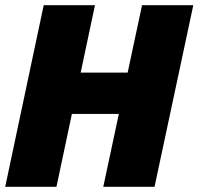

<svg xmlns="http://www.w3.org/2000/svg" viewBox="-41 -718 763 738"><path d="M356 0 505 -698H702L553 0ZM-21 0 127 -698H324L176 0ZM217 -280 251 -439H467L433 -280Z"/></svg>

Font: Azeret Mono Thin ExtraBold
Style: Italic
Weight: 800
Italic angle: -12°
Version: Version 1.002